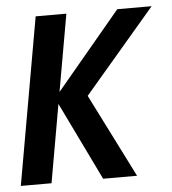

<svg xmlns="http://www.w3.org/2000/svg" viewBox="-61 -639 611 682"><g transform="rotate(-5 245.0 -298.0)"><path d="M-14 0 91 -595.5H200.5L152 -320.5L382 -595.5H504.5L250.5 -298L400.5 0H279.5L144.5 -278.5L95.5 0Z"/></g></svg>

Font: Anybody Medium
Style: Italic
Weight: 500
Italic angle: -10°
Designer: Tyler Finck
Foundry: Etcetera Type Company
Version: Version 1.010; ttfautohint (v1.8.3) -l 8 -r 50 -G 200 -x 14 